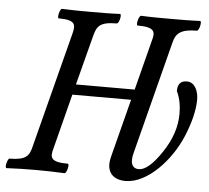

<svg xmlns="http://www.w3.org/2000/svg" viewBox="-53 -721 859 788"><g transform="rotate(5 376.5 -327.5)"><path d="M1 3C41 1 81 0 121 0C160 0 200 1 240 3C249 3 259 -37 250 -37C179 -37 175 -56 186 -94L244 -321H486L428 -95C421 -69 420 -59 420 -49C420 -16 441 13 492 13C582 13 677 -90 720 -194C743 -250 756 -302 756 -345C756 -378 742 -416 708 -416C682 -416 670 -402 670 -373C683 -347 689 -315 689 -281C689 -227 671 -173 635 -120C599 -66 568 -40 542 -40C520 -40 511 -55 511 -75C511 -83 512 -92 515 -103L635 -571C644 -607 663 -627 730 -627C740 -627 749 -668 740 -668C699 -666 657 -666 619 -666C580 -666 538 -666 497 -668C487 -668 478 -627 486 -627C559 -627 560 -606 550 -571L497 -364H255L309 -572C319 -608 330 -628 400 -628C410 -628 419 -668 410 -668C371 -666 331 -666 291 -666C251 -666 211 -666 171 -668C162 -668 153 -628 161 -628C231 -628 232 -608 223 -572L100 -94C91 -56 78 -37 10 -37C2 -37 -8 3 1 3Z"/></g></svg>

Font: Junicode Two Beta SemiCondensed Medium
Style: Italic
Weight: 500
Width: 4
Italic angle: -10°
Version: Version 1.063